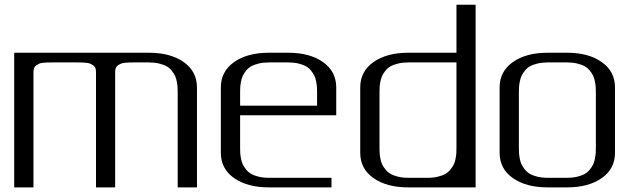

<svg xmlns="http://www.w3.org/2000/svg" viewBox="-20 -812 2748 832"><path d="M41.5 -583.5H625Q718.8 -583.5 776.1 -543Q833.5 -502.4 833.5 -433.1V0H750V-410.6Q750 -423.8 749.5 -433.3Q749 -442.9 746.3 -457.5Q743.7 -472.2 738.8 -482.7Q733.9 -493.2 724.6 -505.1Q715.3 -517.1 702.6 -524.4Q689.9 -531.7 669.9 -536.6Q649.9 -541.5 625 -541.5H562.5Q548.8 -541.5 541.7 -541.3Q534.7 -541 522.9 -540Q511.2 -539.1 504.9 -536.4Q498.5 -533.7 491.7 -529.3Q484.9 -524.9 481.9 -517.6Q479 -510.3 479 -500V0H396V-500Q396 -510.3 393.1 -517.6Q390.1 -524.9 383.3 -529.3Q376.5 -533.7 370.1 -536.4Q363.8 -539.1 352.1 -540Q340.3 -541 333.3 -541.3Q326.2 -541.5 312.5 -541.5H208.5Q194.3 -541.5 187.3 -541.3Q180.2 -541 168.5 -540Q156.7 -539.1 150.6 -536.4Q144.5 -533.7 137.7 -529.3Q130.9 -524.9 127.9 -517.6Q125 -510.3 125 -500V0H41.5Z M1437 -312.5H1020.5V-172.9Q1020.5 -159.7 1021 -149.9Q1021.5 -140.1 1024.2 -125.5Q1026.9 -110.8 1031.7 -100.3Q1036.6 -89.8 1045.9 -78.1Q1055.2 -66.4 1067.9 -58.8Q1080.6 -51.3 1100.6 -46.4Q1120.6 -41.5 1145.5 -41.5H1416.5V0H1145.5Q1051.8 0 994.4 -40.3Q937 -80.6 937 -149.9V-433.1Q937 -502.4 994.4 -543Q1051.8 -583.5 1145.5 -583.5H1229Q1322.3 -583.5 1379.6 -543Q1437 -502.4 1437 -433.1ZM1020.5 -354H1354V-410.6Q1354 -423.8 1353.5 -433.3Q1353 -442.9 1350.3 -457.5Q1347.7 -472.2 1342.8 -482.7Q1337.9 -493.2 1328.6 -505.1Q1319.3 -517.1 1306.6 -524.4Q1293.9 -531.7 1273.9 -536.6Q1253.9 -541.5 1229 -541.5H1145.5Q1120.6 -541.5 1100.6 -536.6Q1080.6 -531.7 1067.9 -524.4Q1055.2 -517.1 1045.9 -505.1Q1036.6 -493.2 1031.7 -482.7Q1026.9 -472.2 1024.2 -457.5Q1021.5 -442.9 1021 -433.3Q1020.5 -423.8 1020.5 -410.6Z M2041 -791.5V0H1749.5Q1655.8 0 1598.4 -40.3Q1541 -80.6 1541 -149.9V-433.1Q1541 -502.4 1598.4 -543Q1655.8 -583.5 1749.5 -583.5H1958V-791.5ZM1958 -541.5H1749.5Q1724.6 -541.5 1704.6 -536.6Q1684.6 -531.7 1671.9 -524.4Q1659.2 -517.1 1649.9 -505.1Q1640.6 -493.2 1635.7 -482.7Q1630.9 -472.2 1628.2 -457.5Q1625.5 -442.9 1625 -433.3Q1624.5 -423.8 1624.5 -410.6V-172.9Q1624.5 -159.7 1625 -149.9Q1625.5 -140.1 1628.2 -125.5Q1630.9 -110.8 1635.7 -100.3Q1640.6 -89.8 1649.9 -78.1Q1659.2 -66.4 1671.9 -58.8Q1684.6 -51.3 1704.6 -46.4Q1724.6 -41.5 1749.5 -41.5H1833Q1857.9 -41.5 1877.9 -46.4Q1897.9 -51.3 1910.6 -58.8Q1923.3 -66.4 1932.6 -78.1Q1941.9 -89.8 1946.8 -100.3Q1951.7 -110.8 1954.3 -125.5Q1957 -140.1 1957.5 -149.9Q1958 -159.7 1958 -172.9Z M2437 -583.5Q2530.3 -583.5 2587.6 -543Q2645 -502.4 2645 -433.1V-149.9Q2645 -80.6 2587.6 -40.3Q2530.3 0 2437 0H2353.5Q2259.8 0 2202.4 -40.3Q2145 -80.6 2145 -149.9V-433.1Q2145 -502.4 2202.4 -543Q2259.8 -583.5 2353.5 -583.5ZM2437 -541.5H2353.5Q2328.6 -541.5 2308.6 -536.6Q2288.6 -531.7 2275.9 -524.4Q2263.2 -517.1 2253.9 -505.1Q2244.6 -493.2 2239.7 -482.7Q2234.9 -472.2 2232.2 -457.5Q2229.5 -442.9 2229 -433.3Q2228.5 -423.8 2228.5 -410.6V-172.9Q2228.5 -159.7 2229 -149.9Q2229.5 -140.1 2232.2 -125.5Q2234.9 -110.8 2239.7 -100.3Q2244.6 -89.8 2253.9 -78.1Q2263.2 -66.4 2275.9 -58.8Q2288.6 -51.3 2308.6 -46.4Q2328.6 -41.5 2353.5 -41.5H2437Q2461.9 -41.5 2481.9 -46.4Q2502 -51.3 2514.6 -58.8Q2527.3 -66.4 2536.6 -78.1Q2545.9 -89.8 2550.8 -100.3Q2555.7 -110.8 2558.3 -125.5Q2561 -140.1 2561.5 -149.9Q2562 -159.7 2562 -172.9V-410.6Q2562 -423.8 2561.5 -433.3Q2561 -442.9 2558.3 -457.5Q2555.7 -472.2 2550.8 -482.7Q2545.9 -493.2 2536.6 -505.1Q2527.3 -517.1 2514.6 -524.4Q2502 -531.7 2481.9 -536.6Q2461.9 -541.5 2437 -541.5Z"/></svg>

Font: Gputeks
Style: Regular
Weight: 500
Version: Version 0.9